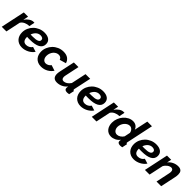

<svg xmlns="http://www.w3.org/2000/svg" viewBox="395 -2314 3907 3907"><g transform="rotate(45 2349.0 -360.0)"><path d="M107 -524H230L206 -412Q244 -466 291 -497.5Q338 -529 385 -529Q395 -529 400 -528.5Q405 -528 409 -527L384 -408Q327 -407 276.5 -384.5Q226 -362 197 -317L130 0H-4Z M582 10Q532 10 492.5 -6.5Q453 -23 425 -52.5Q397 -82 382.5 -122.5Q368 -163 368 -211Q368 -276 393.5 -334.5Q419 -393 463.5 -437Q508 -481 568.5 -507Q629 -533 699 -533Q784 -533 834.5 -495.5Q885 -458 885 -387Q885 -218 583 -218Q565 -218 546 -218Q527 -218 506 -220V-207Q506 -154 530 -121Q554 -88 606 -88Q646 -88 681.5 -107Q717 -126 738 -160L844 -127Q824 -97 795 -71.5Q766 -46 731.5 -28Q697 -10 659 0Q621 10 582 10ZM679 -436Q650 -436 625 -425.5Q600 -415 580.5 -397Q561 -379 546 -355Q531 -331 522 -304Q538 -303 553 -303Q568 -303 584 -303Q632 -303 665.5 -308Q699 -313 719.5 -323Q740 -333 749 -346.5Q758 -360 758 -378Q758 -407 736 -421.5Q714 -436 679 -436Z M1131 10Q1079 10 1039 -7.5Q999 -25 972 -55Q945 -85 931.5 -125Q918 -165 918 -210Q918 -272 942.5 -330.5Q967 -389 1010.5 -434Q1054 -479 1114.5 -506Q1175 -533 1246 -533Q1329 -533 1378.5 -496Q1428 -459 1444 -399L1306 -359Q1296 -388 1274 -403.5Q1252 -419 1220 -419Q1189 -419 1159.5 -404.5Q1130 -390 1107.5 -364Q1085 -338 1071 -302.5Q1057 -267 1057 -226Q1057 -172 1083.5 -138Q1110 -104 1154 -104Q1186 -104 1217.5 -122Q1249 -140 1266 -166L1388 -126Q1349 -66 1282 -28Q1215 10 1131 10Z M1590 10Q1467 10 1467 -118Q1467 -135 1469.5 -154.5Q1472 -174 1477 -196L1547 -524H1680L1617 -225Q1614 -210 1612 -198Q1610 -186 1610 -175Q1610 -104 1670 -104Q1705 -104 1743.5 -127.5Q1782 -151 1814 -199L1883 -524H2017L1938 -154Q1937 -149 1936.5 -144.5Q1936 -140 1936 -136Q1936 -115 1960 -114L1936 0Q1918 3 1904.5 5Q1891 7 1880 7Q1845 7 1825.5 -7Q1806 -21 1806 -50Q1806 -58 1807 -68Q1808 -78 1813 -98Q1768 -44 1710.5 -17Q1653 10 1590 10Z M2270 10Q2220 10 2180.5 -6.5Q2141 -23 2113 -52.5Q2085 -82 2070.5 -122.5Q2056 -163 2056 -211Q2056 -276 2081.5 -334.5Q2107 -393 2151.5 -437Q2196 -481 2256.5 -507Q2317 -533 2387 -533Q2472 -533 2522.5 -495.5Q2573 -458 2573 -387Q2573 -218 2271 -218Q2253 -218 2234 -218Q2215 -218 2194 -220V-207Q2194 -154 2218 -121Q2242 -88 2294 -88Q2334 -88 2369.5 -107Q2405 -126 2426 -160L2532 -127Q2512 -97 2483 -71.5Q2454 -46 2419.5 -28Q2385 -10 2347 0Q2309 10 2270 10ZM2367 -436Q2338 -436 2313 -425.5Q2288 -415 2268.5 -397Q2249 -379 2234 -355Q2219 -331 2210 -304Q2226 -303 2241 -303Q2256 -303 2272 -303Q2320 -303 2353.5 -308Q2387 -313 2407.5 -323Q2428 -333 2437 -346.5Q2446 -360 2446 -378Q2446 -407 2424 -421.5Q2402 -436 2367 -436Z M2698 -524H2821L2797 -412Q2835 -466 2882 -497.5Q2929 -529 2976 -529Q2986 -529 2991 -528.5Q2996 -528 3000 -527L2975 -408Q2918 -407 2867.5 -384.5Q2817 -362 2788 -317L2721 0H2587Z M3146 10Q3102 10 3067.5 -6.5Q3033 -23 3009 -52Q2985 -81 2972.5 -120.5Q2960 -160 2960 -205Q2960 -270 2983.5 -329.5Q3007 -389 3046.5 -434Q3086 -479 3138 -506Q3190 -533 3247 -533Q3301 -533 3339 -505Q3377 -477 3391 -432L3455 -730H3589L3467 -154Q3464 -143 3464 -136Q3464 -115 3488 -114L3464 0Q3446 3 3432.5 5Q3419 7 3409 7Q3374 7 3353.5 -7Q3333 -21 3333 -50Q3333 -58 3334.5 -67.5Q3336 -77 3339 -91Q3301 -41 3249.5 -15.5Q3198 10 3146 10ZM3206 -104Q3223 -104 3242.5 -110.5Q3262 -117 3280 -129Q3298 -141 3314 -157Q3330 -173 3341 -192L3367 -317Q3361 -361 3332 -390Q3303 -419 3265 -419Q3233 -419 3203 -402.5Q3173 -386 3150.5 -358.5Q3128 -331 3114.5 -296.5Q3101 -262 3101 -226Q3101 -174 3129 -139Q3157 -104 3206 -104Z M3799 10Q3749 10 3709.5 -6.5Q3670 -23 3642 -52.5Q3614 -82 3599.5 -122.5Q3585 -163 3585 -211Q3585 -276 3610.5 -334.5Q3636 -393 3680.5 -437Q3725 -481 3785.5 -507Q3846 -533 3916 -533Q4001 -533 4051.5 -495.5Q4102 -458 4102 -387Q4102 -218 3800 -218Q3782 -218 3763 -218Q3744 -218 3723 -220V-207Q3723 -154 3747 -121Q3771 -88 3823 -88Q3863 -88 3898.5 -107Q3934 -126 3955 -160L4061 -127Q4041 -97 4012 -71.5Q3983 -46 3948.5 -28Q3914 -10 3876 0Q3838 10 3799 10ZM3896 -436Q3867 -436 3842 -425.5Q3817 -415 3797.5 -397Q3778 -379 3763 -355Q3748 -331 3739 -304Q3755 -303 3770 -303Q3785 -303 3801 -303Q3849 -303 3882.5 -308Q3916 -313 3936.5 -323Q3957 -333 3966 -346.5Q3975 -360 3975 -378Q3975 -407 3953 -421.5Q3931 -436 3896 -436Z M4227 -524H4348L4327 -427Q4365 -477 4423 -505Q4481 -533 4546 -533Q4580 -533 4602.5 -523.5Q4625 -514 4638.5 -498Q4652 -482 4657.5 -459.5Q4663 -437 4663 -412Q4663 -392 4660.5 -370.5Q4658 -349 4653 -327L4584 0H4450L4512 -294Q4515 -309 4517 -322.5Q4519 -336 4519 -347Q4519 -382 4503.5 -398.5Q4488 -415 4462 -415Q4444 -415 4423 -407Q4402 -399 4382 -384.5Q4362 -370 4344.5 -350Q4327 -330 4315 -306L4250 0H4116Z"/></g></svg>

Font: PTCRaleway
Style: Bold Italic
Weight: 700
Italic angle: -12°
Designer: Matt McInerney, Pablo Impallari, Rodrigo Fuenzalida
Foundry: Matt McInerney, Pablo Impallari, Rodrigo Fuenzalida
Version: Version 3.000g; ttfautohint (v1.5) -l 8 -r 28 -G 28 -x 14 -D